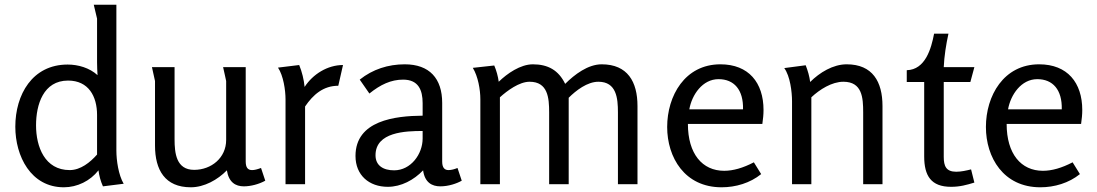

<svg xmlns="http://www.w3.org/2000/svg" viewBox="-20 -782 4655 815"><path d="M267 -508C117 -508 45 -380 45 -244C45 -119 111 13 251 13C308 13 363 -14 398 -59C401 -36 407 -13 417 9L505 -2C483 -39 474 -101 474 -143V-762H378L392 -703V-517C392 -499 393 -481 394 -463C360 -494 312 -508 267 -508ZM269 -440C356 -440 392 -373 392 -294V-126C363 -93 322 -60 276 -60C170 -60 133 -159 133 -250C133 -338 164 -440 269 -440Z M721 -497H625L638 -438V-164C638 -61 680 13 790 13C847 13 904 -19 943 -59C951 -8 980 9 1015 9C1044 9 1079 0 1106 -15L1088 -69C1072 -63 1060 -60 1050 -60C1031 -60 1023 -72 1023 -97V-497H927C928 -492 940 -440 940 -438V-188C940 -112 877 -61 804 -61C728 -61 721 -132 721 -191Z M1250 -506 1160 -495C1183 -461 1192 -399 1192 -360V0H1275V-330C1309 -380 1352 -418 1416 -418L1436 -506C1370 -506 1308 -467 1273 -413C1270 -444 1262 -477 1250 -506Z M1698 -509C1628 -509 1562 -488 1507 -444L1548 -385C1595 -423 1640 -444 1691 -444C1756 -444 1774 -400 1774 -344V-291C1658 -290 1489 -271 1489 -120C1489 -38 1547 11 1626 11C1683 11 1737 -18 1776 -59C1783 -7 1814 9 1849 9C1884 9 1919 -3 1940 -15L1922 -69C1910 -64 1896 -60 1884 -60C1869 -60 1857 -68 1857 -96V-345C1857 -449 1803 -509 1698 -509ZM1774 -226V-194C1774 -128 1724 -59 1653 -59C1607 -59 1574 -79 1574 -123C1574 -222 1702 -226 1774 -226Z M2078 -504 1987 -494C2009 -458 2019 -402 2019 -361V0H2102V-369C2133 -397 2184 -435 2228 -435C2306 -435 2311 -366 2311 -305V0H2394V-367C2425 -398 2473 -435 2520 -435C2597 -435 2603 -365 2603 -305V0H2686V-332C2686 -435 2644 -509 2534 -509C2476 -509 2419 -466 2379 -426C2351 -484 2306 -509 2242 -509C2189 -509 2133 -470 2097 -435C2094 -458 2087 -483 2078 -504Z M3038 -509C2887 -509 2812 -375 2812 -243C2812 -114 2886 13 3043 13C3103 13 3164 -5 3211 -43L3180 -93C3134 -69 3092 -57 3054 -57C2961 -57 2900 -129 2900 -256H3216C3219 -277 3221 -296 3221 -315C3221 -431 3158 -509 3038 -509ZM3030 -446C3096 -446 3136 -401 3134 -318H2906C2917 -380 2962 -446 3030 -446Z M3400 -505 3309 -493C3334 -459 3342 -392 3342 -352V0H3424V-369C3459 -402 3511 -435 3560 -435C3640 -435 3644 -367 3644 -305V0H3726V-332C3726 -435 3684 -509 3574 -509C3516 -509 3459 -474 3419 -434C3416 -458 3409 -482 3400 -505Z M4006 -639H3945C3933 -576 3908 -486 3829 -484V-434H3903V-118C3903 -36 3932 11 4017 11C4055 11 4083 3 4116 -7L4102 -63C4082 -58 4060 -53 4039 -53C3996 -53 3986 -77 3986 -116V-434H4099L4116 -497H3986C3988 -543 3996 -594 4006 -639Z M4391 -509C4240 -509 4165 -375 4165 -243C4165 -114 4239 13 4396 13C4456 13 4517 -5 4564 -43L4533 -93C4487 -69 4445 -57 4407 -57C4314 -57 4253 -129 4253 -256H4569C4572 -277 4574 -296 4574 -315C4574 -431 4511 -509 4391 -509ZM4383 -446C4449 -446 4489 -401 4487 -318H4259C4270 -380 4315 -446 4383 -446Z"/></svg>

Font: Rosario
Style: Regular
Weight: 400
Designer: Hector Gatti
Foundry: Omnibus Type
Version: Version 1.100